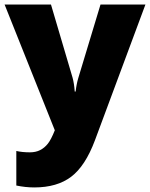

<svg xmlns="http://www.w3.org/2000/svg" viewBox="-21 -573 651 833"><path d="M-1 -553.2H200.2L293.9 -235.8Q300.8 -210.9 303.2 -175.8H307.1Q311 -209.5 318.8 -234.9L415 -553.2H609.9L391.1 35.2Q349.1 147.5 287.8 193.8Q226.6 240.2 127.9 240.2Q89.8 240.2 49.8 231.9V82Q75.7 87.9 108.9 87.9Q134.3 87.9 153.3 78.1Q172.4 68.4 186.5 50.5Q200.7 32.7 216.8 -7.8Z"/></svg>

Font: Open Sans ExtBd
Style: Bold
Weight: 800
Foundry: Ascender Corporation
Version: Version 1.10